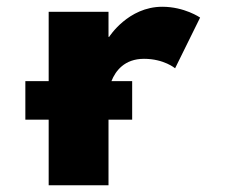

<svg xmlns="http://www.w3.org/2000/svg" viewBox="-20 -548 667 568"><path d="M124 -194V0H301V-194H371V-308H309.7C321.5 -338 348.1 -374 406 -374C465 -374 498 -346 498 -346L572 -496C572 -496 526 -528 460 -528C359 -528 303 -439 303 -439H301V-513H124V-308H55V-194Z"/></svg>

Font: Sztylet
Style: Bd
Weight: 700
Foundry: Cannot Into Space Fonts, PlusOne Fonts
Version: Version 0.12